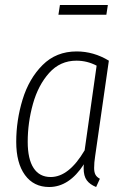

<svg xmlns="http://www.w3.org/2000/svg" viewBox="-20 -738 509 769"><path d="M416 -495 361 -112Q357 -87 357 -65Q357 -49 362 -39Q367 -29 380 -22L365 11Q340 1 327.5 -16Q315 -33 315 -64Q315 -74 316 -80Q257 11 177 11Q115 11 80 -37Q45 -85 45 -170Q45 -256 70.5 -339.5Q96 -423 150.5 -477.5Q205 -532 287 -532Q355 -532 416 -495ZM91 -170Q91 -101 114.5 -65Q138 -29 183 -29Q256 -29 319 -136L367 -475Q329 -495 286 -495Q221 -495 177 -446Q133 -397 112 -322Q91 -247 91 -170ZM406 -679H214L220 -718H412Z"/></svg>

Font: Fira Sans Extra Condensed ExtraLight
Style: Italic
Weight: 275
Width: 3
Italic angle: -8°
Designer: Carrois Corporate & Edenspiekermann AG
Foundry: Carrois Corporate GbR & Edenspiekermann AG
Version: Version 4.203